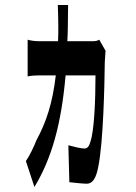

<svg xmlns="http://www.w3.org/2000/svg" viewBox="-20 -659 540 764"><path d="M251 -639H210C211 -621 212 -574 212 -556C212 -535 212 -514 211 -495H136C120 -495 104 -497 90 -501V-355C104 -358 120 -359 136 -359H202C189 -248 164 -173 125 -101C115 -75 97 -38 83 -18L117 85C186 -29 224 -165 241 -359H360C360 -259 355 -140 340 -96C335 -77 328 -68 316 -68C301 -68 274 -75 252 -81L256 66C276 68 307 72 326 72C349 72 363 48 371 5C391 -91 396 -322 397 -413C398 -422 399 -444 400 -457L375 -501C368 -497 361 -495 350 -495H248C249 -516 250 -537 250 -559Z"/></svg>

Font: 寒蝉无机体 CompactMedium
Style: Regular
Weight: 500
Width: 3
Designer: ChillTanhei {Warren2060}; 
Source Han Sans {Ryoko NISHIZUKA 西塚涼子 (kana, bopomofo & ideographs); Paul D. Hunt (Latin, Gre
Foundry: ChillType&Adobe
Version: Version 1.000;Glyphs 3.1.1 (3135)